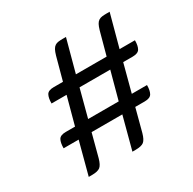

<svg xmlns="http://www.w3.org/2000/svg" viewBox="-157 -869 1031 1028"><g transform="rotate(-30 358.5 -355.0)"><path d="M510 -200 473 -60Q463 -24 448 -12Q433 0 396 0H377L430 -200H240L203 -60Q193 -24 178 -12Q163 0 126 0H107L160 -200H67Q67 -234 77 -252Q87 -270 121 -270H178L224 -440H131Q131 -474 141 -492Q151 -510 185 -510H242L280 -650Q286 -671 292.5 -683Q299 -695 308 -701Q317 -707 329 -708.5Q341 -710 357 -710H376L322 -510H512L550 -650Q556 -671 562.5 -683Q569 -695 578 -701Q587 -707 599 -708.5Q611 -710 627 -710H646L592 -510H687Q687 -476 676.5 -458Q666 -440 633 -440H574L529 -270H623Q623 -236 612.5 -218Q602 -200 569 -200ZM259 -270H448L494 -440H304Z"/></g></svg>

Font: Warnes
Style: Regular
Weight: 400
Designer: Eduardo Rodriguez Tunni
Foundry: Eduardo Rodriguez Tunni
Version: Version 1.001